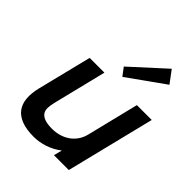

<svg xmlns="http://www.w3.org/2000/svg" viewBox="-262 -1123 1288 1288"><g transform="rotate(45 381.5 -479.0)"><path d="M677 -881 416 -695 374 -751 612 -968ZM604 1H463L478 -57H476Q435 -25 383 -7.5Q331 10 279 10Q209 10 163 -8Q117 -26 93 -59Q69 -92 65 -138.5Q61 -185 75 -243L171 -630H311L217 -248Q210 -219 209 -194.5Q208 -170 219.5 -152.5Q231 -135 257 -125Q283 -115 329 -115Q365 -115 397 -124.5Q429 -134 455 -152Q481 -170 500 -197Q519 -224 528 -260L619 -630H760Z"/></g></svg>

Font: TypoPRO Sinkin Sans
Style: 600 SemiBold Italic
Weight: 600
Italic angle: -112°
Designer: Keith Bates
Foundry: K-Type
Version: Sinkin Sans (version 1.0)  by Keith Bates   •   © 2014   www